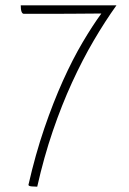

<svg xmlns="http://www.w3.org/2000/svg" viewBox="-20 -620 485 722"><path d="M418 -600Q375 -540 332.5 -467.5Q290 -395 251 -310Q212 -225 178.5 -127Q145 -29 120 82Q112 82 99.5 81Q87 80 87 75Q113 -39 146.5 -137Q180 -235 216.5 -316Q253 -397 290.5 -460.5Q328 -524 361 -569Q359 -569 334.5 -569Q310 -569 270 -568.5Q230 -568 178.5 -568Q127 -568 70 -568Q58 -568 58 -600Z"/></svg>

Font: Yanone Kaffeesatz Thin
Style: Regular
Weight: 250
Designer: Yanone
Foundry: Yanone Font Production. Not for release.
Version: Version 1.002